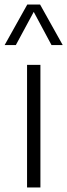

<svg xmlns="http://www.w3.org/2000/svg" viewBox="-46 -828 296 848"><path d="M73.5 0V-541.5H132.5V0ZM231 -629H181.5L103 -775.5L24 -629H-25.5L74.5 -808H131Z"/></svg>

Font: Encode Sans Semi Condensed Light
Style: Regular
Weight: 300
Width: 4
Designer: Multiple Designers
Foundry: Impallari Type
Version: Version 2.000